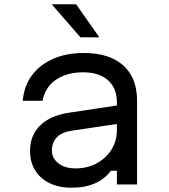

<svg xmlns="http://www.w3.org/2000/svg" viewBox="-20 -860 790 895"><path d="M537 -370V-284L316 -251Q268 -244 245 -220Q222 -196 222 -159Q222 -122 252.5 -98.5Q283 -75 332 -75Q387 -75 430.5 -98.5Q474 -122 499.5 -162.5Q525 -203 525 -254V-382Q525 -449 483.5 -486Q442 -523 367 -523Q316 -523 276 -507Q236 -491 211 -461.5Q186 -432 178 -390H86Q92 -459 128.5 -508.5Q165 -558 227 -585.5Q289 -613 370 -613Q490 -613 554.5 -555Q619 -497 619 -390V0H525V-64H497Q469 -26 423 -5.5Q377 15 314 15Q254 15 210.5 -6.5Q167 -28 143.5 -66.5Q120 -105 120 -157Q120 -229 167.5 -275.5Q215 -322 304 -335ZM443 -686H355L221 -840H335Z"/></svg>

Font: Martian Mono SemiExpanded Light
Style: Regular
Weight: 300
Width: 6
Monospace: yes
Designer: Roman Shamin
Foundry: Evil Martians
Version: Version 0.930